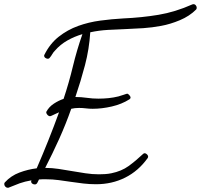

<svg xmlns="http://www.w3.org/2000/svg" viewBox="-25 -841 949 907"><path d="M904.3 -804.7Q904.3 -798.8 901.4 -795.9Q870.1 -764.6 824.7 -745.6Q779.3 -726.6 736.3 -718.8Q694.3 -710.9 652.3 -708Q610.4 -705.1 568.4 -703.6Q526.4 -702.1 484.4 -699.7Q442.4 -697.3 401.4 -688.5Q396.5 -609.4 376.5 -533.2Q356.4 -457 331.1 -382.8Q358.4 -382.8 385.3 -378.9Q412.1 -375 439.5 -375Q463.9 -375 487.8 -377.4Q511.7 -379.9 535.2 -385.7Q538.1 -386.7 544.4 -388.7Q550.8 -390.6 557.1 -392.6Q563.5 -394.5 568.8 -396.5Q574.2 -398.4 575.2 -398.4Q580.1 -398.4 585.9 -391.6Q591.8 -384.8 591.8 -380.9Q591.8 -375 586.9 -372.1Q549.8 -348.6 502.9 -337.9Q456.1 -327.1 413.1 -327.1Q396.5 -327.1 380.9 -329.1Q365.2 -331.1 348.6 -331.1Q328.1 -331.1 311.5 -327.1Q286.1 -254.9 254.9 -185.5Q223.6 -116.2 188.5 -47.9Q220.7 -47.9 252.4 -43Q284.2 -38.1 315.4 -32.7Q346.7 -27.3 378.4 -22.5Q410.2 -17.6 442.4 -17.6Q457 -17.6 471.7 -18.6Q486.3 -19.5 501 -22.5Q548.8 -32.2 582.5 -56.6Q616.2 -81.1 650.4 -113.3Q654.3 -117.2 658.2 -117.2Q664.1 -117.2 669.4 -111.8Q674.8 -106.4 674.8 -101.6Q674.8 -98.6 672.9 -94.7Q628.9 -33.2 566.4 -2Q503.9 29.3 428.7 29.3Q398.4 29.3 369.1 25.9Q339.8 22.5 310.5 18.1Q281.2 13.7 252 9.8Q222.7 5.9 192.4 5.9Q184.6 5.9 175.8 5.9Q167 5.9 159.2 6.8Q156.2 12.7 151.9 21.5Q147.5 30.3 139.6 30.3Q132.8 30.3 127.4 26.4Q122.1 22.5 122.1 15.6Q122.1 12.7 124 10.7Q107.4 13.7 93.8 17.1Q80.1 20.5 67.9 24.9Q55.7 29.3 43 34.7Q30.3 40 14.6 45.9H11.7Q4.9 45.9 0 40.5Q-4.9 35.2 -4.9 28.3Q-4.9 23.4 -2 20.5Q26.4 -10.7 66.9 -25.9Q107.4 -41 148.4 -45.9Q176.8 -111.3 203.1 -177.2Q229.5 -243.2 253.9 -310.5Q252 -309.6 245.1 -306.6Q238.3 -303.7 231.4 -300.3Q224.6 -296.9 218.8 -294.4Q212.9 -292 211.9 -292Q205.1 -292 199.2 -298.3Q193.4 -304.7 193.4 -310.5V-312.5Q193.4 -313.5 194.3 -313.5Q206.1 -335.9 229 -351.1Q252 -366.2 275.4 -374Q300.8 -450.2 319.3 -527.3Q337.9 -604.5 364.3 -679.7Q327.1 -668.9 293.5 -649.9Q259.8 -630.9 234.4 -601.6Q226.6 -593.8 221.7 -585Q216.8 -576.2 210 -568.4Q207 -563.5 200.2 -563.5Q195.3 -563.5 189.5 -567.4Q183.6 -571.3 183.6 -578.1Q183.6 -581.1 184.6 -582Q210.9 -634.8 252.4 -667.5Q293.9 -700.2 343.8 -718.3Q393.6 -736.3 448.7 -743.7Q503.9 -751 556.6 -753.9Q644.5 -757.8 723.6 -771Q802.7 -784.2 883.8 -820.3Q885.7 -821.3 888.7 -821.3Q895.5 -821.3 899.9 -815.9Q904.3 -810.5 904.3 -804.7Z"/></svg>

Font: Calligraffitti
Style: Regular
Weight: 400
Designer: Dathan Boardman
Foundry: Open Window
Version: Version 1.001